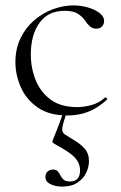

<svg xmlns="http://www.w3.org/2000/svg" viewBox="-20 -415 447 710"><path d="M230 12Q162 12 119.5 -17.5Q77 -47 57 -92.5Q37 -138 37 -185Q37 -235 56 -274Q75 -313 106.5 -340Q138 -367 176 -381Q214 -395 251 -395Q279 -395 305 -387.5Q331 -380 348 -367Q365 -354 365 -338Q365 -326 357.5 -317.5Q350 -309 336 -309Q322 -309 312 -318Q302 -327 296 -337Q284 -354 267.5 -364.5Q251 -375 219 -375Q158 -375 126 -330.5Q94 -286 94 -214Q94 -163 112 -118.5Q130 -74 167.5 -46.5Q205 -19 265 -19Q291 -19 318.5 -26.5Q346 -34 368 -54Q371 -56 374.5 -52Q378 -48 375 -46Q341 -15 306 -1.5Q271 12 230 12ZM226 2Q213 41 210.5 57.5Q208 74 219 81.5Q230 89 255 104Q276 116 292.5 134Q309 152 309 181Q309 202 299 223.5Q289 245 267 260Q245 275 210 275Q185 275 166.5 266Q148 257 148 239Q148 226 156.5 219Q165 212 176 212Q188 212 193.5 218.5Q199 225 203.5 234Q208 243 215.5 249.5Q223 256 239 256Q276 256 276 215Q276 189 257.5 168.5Q239 148 190 122Q175 114 174 110Q173 106 180 91Q187 74 191 63.5Q195 53 200 40Q205 27 214 1Z"/></svg>

Font: Cormorant Infant Light Light
Style: Regular
Weight: 300
Version: Version 4.001